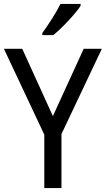

<svg xmlns="http://www.w3.org/2000/svg" viewBox="-20 -964 542 984"><path d="M393 -934V-944H290C268 -899 229 -839 197 -795V-784H253C298 -820 368 -895 393 -934ZM251 -369 94 -714H0L207 -274V0H295V-277L502 -714H409Z"/></svg>

Font: Noto Sans Bengali SemiCondensed
Style: Regular
Weight: 400
Width: 4
Designer: Jelle Bosma - Monotype Design Team
Foundry: Monotype Imaging Inc.
Version: Version 2.003